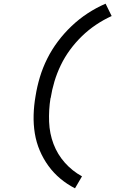

<svg xmlns="http://www.w3.org/2000/svg" viewBox="-20 -861 640 1042"><path d="M387 161Q344 139 307.5 108.5Q271 78 243 39.5Q215 1 196 -43.5Q177 -88 169 -137Q161 -186 162.5 -237.5Q164 -289 173 -340Q181 -391 196.5 -442.5Q212 -494 236.5 -543Q261 -592 294.5 -636.5Q328 -681 368.5 -719.5Q409 -758 455.5 -788.5Q502 -819 553 -841L586 -774Q542 -754 501 -726.5Q460 -699 424.5 -664.5Q389 -630 360 -590.5Q331 -551 310 -507.5Q289 -464 275.5 -419Q262 -374 255 -329L254 -328Q244 -264 246.5 -200Q249 -136 270.5 -79.5Q292 -23 332 22Q372 67 425 96Z"/></svg>

Font: Iosevka SS04 Extended Oblique
Style: Regular
Weight: 400
Width: 7
Italic angle: -9°
Monospace: yes
Designer: Belleve Invis
Foundry: Belleve Invis
Version: Version 19.0.0; ttfautohint (v1.8.4)